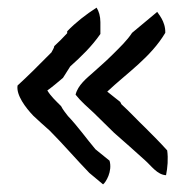

<svg xmlns="http://www.w3.org/2000/svg" viewBox="-20 -503 498 503"><path d="M26 -279C22 -254 47 -221 67 -200C81 -187 95 -174 110 -161C145 -126 180 -85 214 -50L250 -20C257 -25 275 -54 267 -82L230 -112C208 -138 183 -173 158 -199C152 -207 145 -215 140 -225C126 -239 113 -251 104 -266C118 -276 132 -288 145 -299C151 -309 158 -319 164 -329C193 -355 220 -381 243 -414V-445C243 -460 239 -474 233 -483C205 -465 178 -444 156 -421V-416C145 -404 134 -393 122 -382C122 -377 116 -369 115 -366L66 -317C53 -304 40 -292 26 -279ZM178 -255C193 -236 208 -224 226 -207C244 -190 261 -172 279 -155C307 -131 333 -107 360 -83C376 -69 392 -45 415 -44C419 -64 421 -87 418 -109C400 -129 381 -148 361 -168C341 -187 319 -211 298 -230L295 -236C284 -245 273 -253 261 -263C313 -312 375 -353 413 -417C414 -448 393 -468 392 -472L326 -417C313 -397 294 -379 277 -362C260 -345 243 -330 225 -314C207 -298 184 -280 178 -255Z"/></svg>

Font: SolarCharger
Style: 550
Weight: 400
Designer: Mew Too
Foundry: Cannot Into Space Fonts/KineticPlasma Fonts
Version: Version 1.100